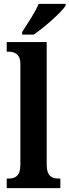

<svg xmlns="http://www.w3.org/2000/svg" viewBox="-20 -979 361 999"><path d="M95 -812V-799H156C212 -838 299 -914 321 -949V-959H181C163 -914 122 -855 95 -812ZM15 0H294V-50H284C251 -50 223 -62 223 -121V-760H15V-710H26C49 -710 86 -702 86 -647V-121C86 -62 57 -50 26 -50H15Z"/></svg>

Font: Noto Serif Bengali Condensed
Style: Bold
Weight: 700
Width: 3
Designer: Juan Bruce, Universal Thirst, Indian Type Foundry and the Monotype Design Team.
Foundry: Monotype Imaging Inc.
Version: Version 2.003